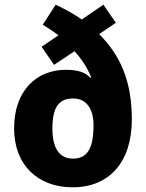

<svg xmlns="http://www.w3.org/2000/svg" viewBox="-20 -787 622 817"><path d="M217 -767 162 -682C186 -667 209 -652 229 -637L157 -588L210 -511L297 -569C329 -534 352 -498 368 -458L364 -456C345 -479 311 -490 260 -490C135 -490 40 -401 40 -241C40 -84 142 10 289 10C445 10 541 -97 541 -279C541 -444 491 -552 402 -642L473 -690L420 -767L328 -704C294 -728 257 -748 217 -767ZM291 -368C351 -368 378 -319 378 -255C378 -160 354 -112 291 -112C229 -112 203 -162 203 -240C203 -327 228 -368 291 -368Z"/></svg>

Font: Noto Sans Thai SemCond ExtBd
Style: Regular
Weight: 800
Width: 4
Designer: Monotype Design Team
Foundry: Monotype Imaging Inc.
Version: Version 2.002